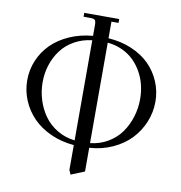

<svg xmlns="http://www.w3.org/2000/svg" viewBox="-106 -943 1165 1239"><g transform="rotate(10 476.0 -323.5)"><path d="M426.8 -709V-779.8Q426.8 -805.2 419.7 -812.5Q412.6 -819.8 388.2 -819.8H345.2V-845.2H574.2V-819.8H527.8V-710.9Q611.3 -705.6 681.2 -675.8Q751 -646 797.9 -599.1Q844.7 -552.2 870.8 -490.5Q897 -428.7 897 -359.9Q897 -290.5 870.8 -226.6Q844.7 -162.6 797.6 -112.8Q750.5 -63 680.4 -30.8Q610.4 1.5 527.8 6.8V162.1L439 198.2L426.8 169.9V6.8Q343.8 0 274.2 -31.7Q204.6 -63.5 157.5 -111.8Q110.4 -160.2 84.2 -222.7Q58.1 -285.2 58.1 -354Q58.1 -422.9 84.5 -484.9Q110.8 -546.9 158.4 -594Q206.1 -641.1 275.4 -671.6Q344.7 -702.1 426.8 -709ZM158.2 -358.9Q158.2 -298.3 176 -241.7Q193.8 -185.1 227.1 -138.9Q260.3 -92.8 312 -62Q363.8 -31.2 426.8 -23.9V-680.2Q362.8 -672.9 311 -643.6Q259.3 -614.3 226.3 -570.3Q193.4 -526.4 175.8 -472.2Q158.2 -418 158.2 -358.9ZM527.8 -23.9Q591.8 -30.8 644 -61.8Q696.3 -92.8 729 -139.2Q761.7 -185.5 779.3 -242.2Q796.9 -298.8 796.9 -359.9Q796.9 -406.7 786.1 -451.2Q775.4 -495.6 752.9 -535.4Q730.5 -575.2 699 -606Q667.5 -636.7 623.5 -657Q579.6 -677.2 527.8 -682.1Z"/></g></svg>

Font: Dihjauti S
Style: Bold
Weight: 700
Designer: T. Christopher White
Version: Version 3.0.0